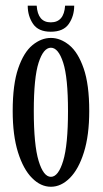

<svg xmlns="http://www.w3.org/2000/svg" viewBox="-20 -666 372 696"><path d="M164.5 11Q127.5 11 96 -20.8Q64.5 -52.5 45.2 -114Q26 -175.5 26 -263.5Q26 -360 46 -418.2Q66 -476.5 97.8 -502.5Q129.5 -528.5 164.5 -528.5Q199 -528.5 231 -502.5Q263 -476.5 283.2 -418.2Q303.5 -360 303.5 -263.5Q303.5 -175.5 284.2 -114Q265 -52.5 233.2 -20.8Q201.5 11 164.5 11ZM164.5 -25Q191.5 -25 209 -82.8Q226.5 -140.5 226.5 -263.5Q226.5 -385 209 -439Q191.5 -493 164.5 -493Q137.5 -493 120 -439Q102.5 -385 102.5 -263.5Q102.5 -140.5 120 -82.8Q137.5 -25 164.5 -25ZM164 -551Q119 -551 99.8 -579.5Q80.5 -608 80.5 -645.5H113Q117 -585 164 -585Q212 -585 216 -645.5H249Q249 -608 229.5 -579.5Q210 -551 164 -551Z"/></svg>

Font: Imbue 10pt
Style: Regular
Weight: 400
Designer: Tyler Finck
Foundry: Etcetera Type Company
Version: Version 1.102; ttfautohint (v1.8.3)